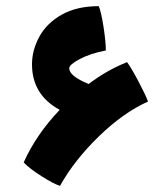

<svg xmlns="http://www.w3.org/2000/svg" viewBox="-20 -596 518 624"><path d="M461 -266Q381 -230 301.5 -153Q222 -76 175 8Q155 2 115.5 -23Q76 -48 57 -68Q97 -158 174 -239Q84 -288 84 -387Q84 -433 108 -477Q132 -521 181 -548.5Q230 -576 301 -576Q309 -557 316.5 -508.5Q324 -460 324 -432Q273 -422 239 -404Q205 -386 205 -374Q205 -349 268 -323Q329 -369 393 -394Q407 -375 430 -331.5Q453 -288 461 -266Z"/></svg>

Font: Lalezar
Style: Regular
Weight: 400
Designer: Borna Izadpanah
Foundry: Borna Izadpanah
Version: Version 1.003